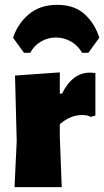

<svg xmlns="http://www.w3.org/2000/svg" viewBox="-20 -773 430 793"><path d="M79 -555 34 -617Q53 -675 99 -714Q145 -753 217 -753Q288 -753 330.5 -713.5Q373 -674 390 -617L345 -555H319Q303 -584 274 -601Q245 -618 211 -618Q177 -618 148.5 -601Q120 -584 105 -555ZM227 -474V-386H236Q279 -473 351 -473Q364 -473 374 -471V-296L355 -290Q342 -298 319 -298Q271 -298 227 -260V-210L235 0H40L49 -190L42 -461Z"/></svg>

Font: Alegreya Sans SC Black
Style: Regular
Weight: 900
Designer: Juan Pablo del Peral
Foundry: Huerta Tipografica
Version: Version 2.007